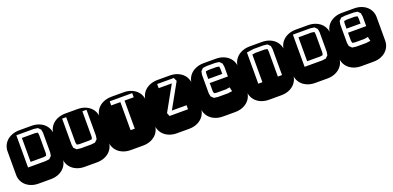

<svg xmlns="http://www.w3.org/2000/svg" viewBox="-2 -1466 4630 2263"><g transform="rotate(-20 2312.5 -334.5)"><path d="M364.3 -668.9Q413.6 -668.9 453.6 -654.3Q493.7 -639.6 521.7 -614.3Q549.8 -588.9 564.9 -554.9Q580.1 -521 580.1 -482.9V-186Q580.1 -147.9 564.9 -114Q549.8 -80.1 521.7 -54.7Q493.7 -29.3 453.6 -14.6Q413.6 0 364.3 0H213.9Q164.6 0 124.5 -14.6Q84.5 -29.3 56.4 -54.7Q28.3 -80.1 13.2 -114Q-2 -147.9 -2 -186V-482.9Q-2 -521 13.2 -554.9Q28.3 -588.9 56.4 -614.3Q84.5 -639.6 124.5 -654.3Q164.6 -668.9 213.9 -668.9ZM465.8 -545.9 459 -586.9 428.2 -618.2 377.9 -625H160.2V-221.2H377.9L428.2 -227.1L459 -257.8L465.8 -299.8ZM407.2 -277.8 375 -272.9H210.9V-573.2H375L409.2 -567.9L414.1 -539.1V-305.2Z M942.4 -668.9Q991.7 -668.9 1031.7 -654.3Q1071.8 -639.6 1099.9 -614.3Q1127.9 -588.9 1143.1 -554.9Q1158.2 -521 1158.2 -482.9V-186Q1158.2 -147.9 1143.1 -114Q1127.9 -80.1 1099.9 -54.7Q1071.8 -29.3 1031.7 -14.6Q991.7 0 942.4 0H792Q742.7 0 702.6 -14.6Q662.6 -29.3 634.5 -54.7Q606.4 -80.1 591.3 -114Q576.2 -147.9 576.2 -186V-482.9Q576.2 -521 591.3 -554.9Q606.4 -588.9 634.5 -614.3Q662.6 -639.6 702.6 -654.3Q742.7 -668.9 792 -668.9ZM1040 -625H988.3V-305.2Q987.3 -298.8 985.1 -291.5Q982.9 -284.2 981 -277.8L949.2 -272.9H824.2L792 -277.8L785.2 -307.1V-625H734.4V-299.8L740.2 -257.8L772 -227.1L821.3 -221.2H952.1L1002 -227.1L1033.2 -257.8L1040 -299.8Z M1613.3 -625H1331.1V-573.2H1446.3V-221.2H1498.5V-573.2H1613.3ZM1520.5 -668.9Q1569.8 -668.9 1609.9 -654.3Q1649.9 -639.6 1678 -614.3Q1706.1 -588.9 1721.2 -554.9Q1736.3 -521 1736.3 -482.9V-186Q1736.3 -147.9 1721.2 -114Q1706.1 -80.1 1678 -54.7Q1649.9 -29.3 1609.9 -14.6Q1569.8 0 1520.5 0H1370.1Q1320.8 0 1280.8 -14.6Q1240.7 -29.3 1212.6 -54.7Q1184.6 -80.1 1169.4 -114Q1154.3 -147.9 1154.3 -186V-482.9Q1154.3 -521 1169.4 -554.9Q1184.6 -588.9 1212.6 -614.3Q1240.7 -639.6 1280.8 -654.3Q1320.8 -668.9 1370.1 -668.9Z M2166.5 -272H1982.4L2155.3 -582L2135.3 -625H1926.3V-573.2H2091.3L1918.5 -263.2L1934.6 -221.2H2166.5ZM2098.6 -668.9Q2147.9 -668.9 2188 -654.3Q2228 -639.6 2256.1 -614.3Q2284.2 -588.9 2299.3 -554.9Q2314.5 -521 2314.5 -482.9V-186Q2314.5 -147.9 2299.3 -114Q2284.2 -80.1 2256.1 -54.7Q2228 -29.3 2188 -14.6Q2147.9 0 2098.6 0H1948.2Q1898.9 0 1858.9 -14.6Q1818.8 -29.3 1790.8 -54.7Q1762.7 -80.1 1747.6 -114Q1732.4 -147.9 1732.4 -186V-482.9Q1732.4 -521 1747.6 -554.9Q1762.7 -588.9 1790.8 -614.3Q1818.8 -639.6 1858.9 -654.3Q1898.9 -668.9 1948.2 -668.9Z M2676.8 -668.9Q2726.1 -668.9 2766.1 -654.3Q2806.2 -639.6 2834.2 -614.3Q2862.3 -588.9 2877.4 -554.9Q2892.6 -521 2892.6 -482.9V-186Q2892.6 -147.9 2877.4 -114Q2862.3 -80.1 2834.2 -54.7Q2806.2 -29.3 2766.1 -14.6Q2726.1 0 2676.8 0H2526.4Q2477.1 0 2437 -14.6Q2397 -29.3 2368.9 -54.7Q2340.8 -80.1 2325.7 -114Q2310.5 -147.9 2310.5 -186V-482.9Q2310.5 -521 2325.7 -554.9Q2340.8 -588.9 2368.9 -614.3Q2397 -639.6 2437 -654.3Q2477.1 -668.9 2526.4 -668.9ZM2740.7 -546.9 2733.4 -587.9 2702.6 -619.1 2653.3 -625H2547.4L2498.5 -619.1L2467.8 -587.9L2460.4 -546.9V-314.9L2467.8 -273.9L2498.5 -243.2L2547.4 -236.8H2670.4L2727.5 -244.1L2715.3 -296.9L2669.4 -289.1H2550.8L2519.5 -293.9L2512.7 -323.2V-423.8H2740.7ZM2512.7 -475.1V-541L2516.6 -568.8L2550.8 -574.2H2650.4L2683.6 -568.8L2688.5 -540V-475.1Z M3345.7 -546.9 3338.9 -587.9 3307.6 -619.1 3257.8 -625H3135.7L3047.9 -612.8V-221.2H3099.6V-567.9L3137.7 -574.2H3254.9L3288.6 -568.8L3293.5 -540V-221.2H3345.7ZM3254.9 -668.9Q3304.2 -668.9 3344.2 -654.3Q3384.3 -639.6 3412.4 -614.3Q3440.4 -588.9 3455.6 -554.9Q3470.7 -521 3470.7 -482.9V-186Q3470.7 -147.9 3455.6 -114Q3440.4 -80.1 3412.4 -54.7Q3384.3 -29.3 3344.2 -14.6Q3304.2 0 3254.9 0H3104.5Q3055.2 0 3015.1 -14.6Q2975.1 -29.3 2947 -54.7Q2918.9 -80.1 2903.8 -114Q2888.7 -147.9 2888.7 -186V-482.9Q2888.7 -521 2903.8 -554.9Q2918.9 -588.9 2947 -614.3Q2975.1 -639.6 3015.1 -654.3Q3055.2 -668.9 3104.5 -668.9Z M3833 -668.9Q3882.3 -668.9 3922.4 -654.3Q3962.4 -639.6 3990.5 -614.3Q4018.6 -588.9 4033.7 -554.9Q4048.8 -521 4048.8 -482.9V-186Q4048.8 -147.9 4033.7 -114Q4018.6 -80.1 3990.5 -54.7Q3962.4 -29.3 3922.4 -14.6Q3882.3 0 3833 0H3682.6Q3633.3 0 3593.3 -14.6Q3553.2 -29.3 3525.1 -54.7Q3497.1 -80.1 3481.9 -114Q3466.8 -147.9 3466.8 -186V-482.9Q3466.8 -521 3481.9 -554.9Q3497.1 -588.9 3525.1 -614.3Q3553.2 -639.6 3593.3 -654.3Q3633.3 -668.9 3682.6 -668.9ZM3934.6 -545.9 3927.7 -586.9 3897 -618.2 3846.7 -625H3628.9V-221.2H3846.7L3897 -227.1L3927.7 -257.8L3934.6 -299.8ZM3876 -277.8 3843.8 -272.9H3679.7V-573.2H3843.8L3877.9 -567.9L3882.8 -539.1V-305.2Z M4411.1 -668.9Q4460.4 -668.9 4500.5 -654.3Q4540.5 -639.6 4568.6 -614.3Q4596.7 -588.9 4611.8 -554.9Q4627 -521 4627 -482.9V-186Q4627 -147.9 4611.8 -114Q4596.7 -80.1 4568.6 -54.7Q4540.5 -29.3 4500.5 -14.6Q4460.4 0 4411.1 0H4260.7Q4211.4 0 4171.4 -14.6Q4131.3 -29.3 4103.3 -54.7Q4075.2 -80.1 4060.1 -114Q4044.9 -147.9 4044.9 -186V-482.9Q4044.9 -521 4060.1 -554.9Q4075.2 -588.9 4103.3 -614.3Q4131.3 -639.6 4171.4 -654.3Q4211.4 -668.9 4260.7 -668.9ZM4475.1 -546.9 4467.8 -587.9 4437 -619.1 4387.7 -625H4281.7L4232.9 -619.1L4202.1 -587.9L4194.8 -546.9V-314.9L4202.1 -273.9L4232.9 -243.2L4281.7 -236.8H4404.8L4461.9 -244.1L4449.7 -296.9L4403.8 -289.1H4285.2L4253.9 -293.9L4247.1 -323.2V-423.8H4475.1ZM4247.1 -475.1V-541L4251 -568.8L4285.2 -574.2H4384.8L4418 -568.8L4422.9 -540V-475.1Z"/></g></svg>

Font: Monofett
Style: Regular
Weight: 400
Designer: vernon adams
Foundry: vernon adams
Version: Version 1.000